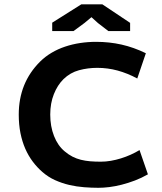

<svg xmlns="http://www.w3.org/2000/svg" viewBox="-20 -872 762 905"><path d="M68.4 0ZM677.2 -50.3Q647.5 -33.2 616 -21.2Q584.5 -9.3 554 -1.5Q523.4 6.3 495.4 9.8Q467.3 13.2 443.8 13.2Q411.6 13.2 376.5 10.5Q341.3 7.8 306.6 -0.2Q272 -8.3 239.5 -22.9Q207 -37.6 179.7 -61.5Q154.8 -83 134.3 -110.4Q113.8 -137.7 99.1 -171.1Q84.5 -204.6 76.4 -244.6Q68.4 -284.7 68.4 -332Q68.4 -406.7 93.5 -469.2Q118.7 -531.7 169.4 -582Q193.8 -606 223.6 -623.5Q253.4 -641.1 287.1 -652.3Q320.8 -663.6 357.7 -669.2Q394.5 -674.8 433.1 -674.8Q495.1 -674.8 552.7 -661.9Q610.4 -648.9 667.5 -621.1L627 -502Q580.6 -526.9 533.9 -539.6Q487.3 -552.2 438.5 -552.2Q394 -552.2 352.5 -541Q311 -529.8 279.3 -499Q251 -471.2 233.9 -428.2Q216.8 -385.3 216.8 -332Q216.8 -276.4 234.6 -231Q252.4 -185.5 284.7 -158.7Q303.2 -143.1 322 -133.5Q340.8 -124 361.3 -118.9Q381.8 -113.8 405 -111.8Q428.2 -109.9 455.1 -109.9Q478.5 -109.9 502.4 -114Q526.4 -118.2 550 -125.5Q573.7 -132.8 595.9 -142.8Q618.2 -152.8 637.7 -164.6ZM363.3 -851.6H462.4L593.3 -764.2V-725.6H490.7L441.9 -763.2L411.1 -791L378.9 -764.2L326.7 -725.6H226.1V-765.1Z"/></svg>

Font: PT Astra Sans
Style: Bold
Weight: 700
Designer: A.Korolkova, I. Chaeva
Foundry: ParaType Ltd
Version: Version 1.001; ttfautohint (v1.6)